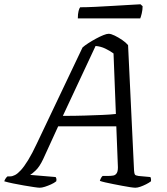

<svg xmlns="http://www.w3.org/2000/svg" viewBox="-50 -878 782 898"><path d="M136 0Q129 0 108.5 -3Q88 -6 62 -10.5Q36 -15 11.5 -20Q-13 -25 -30 -30Q-28 -37 -23.5 -43.5Q-19 -50 -15 -53H-3Q8 -53 20.5 -59.5Q33 -66 48 -82.5Q63 -99 81.5 -129Q100 -159 122 -206L336 -656Q346 -665 363 -676Q380 -687 398.5 -697Q417 -707 433 -713.5Q449 -720 458 -720Q469 -720 486.5 -711.5Q504 -703 521.5 -691Q539 -679 549 -667L577 -80Q578 -66 581 -61.5Q584 -57 598 -55L653 -50Q655 -48 656 -42Q657 -36 656 -30Q647 -23 633 -16Q619 -9 606 -4.5Q593 0 583 0Q576 0 559 -2.5Q542 -5 521.5 -9Q501 -13 480 -17Q459 -21 442 -25Q425 -29 417 -32Q419 -39 422.5 -45.5Q426 -52 430 -55H452Q469 -55 480 -57Q491 -59 497 -70Q503 -81 501 -108L494 -287H222L152 -134Q135 -98 117 -81Q99 -64 91 -60L210 -50Q212 -48 213.5 -42.5Q215 -37 213 -30Q203 -22 188.5 -15.5Q174 -9 160 -4.5Q146 0 136 0ZM244 -336Q301 -336 347.5 -337.5Q394 -339 430.5 -340.5Q467 -342 492 -345L481 -628Q463 -641 442 -651Q421 -661 397 -663ZM314 -792Q314 -813 317.5 -826.5Q321 -840 325 -844Q355 -844 395.5 -846Q436 -848 478 -850.5Q520 -853 554.5 -855Q589 -857 607 -858L617 -849Q617 -832 613 -815.5Q609 -799 606 -792Z"/></svg>

Font: Texturina 12pt Light
Style: Italic
Weight: 300
Italic angle: -11°
Designer: Guillermo Torres Carreño
Foundry: Omnibus-Type
Version: Version 1.002